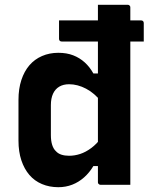

<svg xmlns="http://www.w3.org/2000/svg" viewBox="-20 -770 640 800"><path d="M226 -685H568Q573 -685 576 -682Q579 -679 579 -674Q579 -654 579 -635.5Q579 -617 579 -597H237Q232 -597 229 -600Q226 -603 226 -608Q226 -628 226 -646.5Q226 -665 226 -685ZM223 -550Q258 -550 285 -539.5Q312 -529 333 -510Q354 -491 369 -464H403V-345Q374 -382 338.5 -400.5Q303 -419 268 -419Q244 -419 227 -409Q210 -399 201 -379.5Q192 -360 192 -332V-207Q192 -183 197.5 -166Q203 -149 213 -140Q222 -130 236 -125.5Q250 -121 268 -121Q291 -121 314 -128.5Q337 -136 360 -153Q383 -170 403 -197V-78H369Q353 -51 330.5 -31Q308 -11 281 -0.5Q254 10 223 10Q186 10 155 -3Q124 -16 102.5 -41Q81 -66 69 -102Q57 -138 57 -184V-354Q57 -400 69 -436.5Q81 -473 102.5 -498Q124 -523 155 -536.5Q186 -550 223 -550ZM512 -750Q516 -750 518 -748.5Q520 -747 521.5 -745Q523 -743 523 -739Q523 -665 523 -589.5Q523 -514 523 -438.5Q523 -363 523 -289Q523 -215 523 -142Q523 -105 523 -70Q523 -35 523 0Q508 0 492.5 0Q477 0 461.5 0Q446 0 430 0Q414 0 399 0Q396 0 393.5 -1.5Q391 -3 389.5 -5Q388 -7 388 -11Q388 -91 388 -171Q388 -251 388 -330.5Q388 -410 388 -490Q388 -570 388 -650Q388 -675 388 -700Q388 -725 388 -750Q403 -750 419 -750Q435 -750 450.5 -750Q466 -750 481.5 -750Q497 -750 512 -750Z"/></svg>

Font: RecMonoLinear Nerd Font Mono
Style: Bold
Weight: 700
Monospace: yes
Version: Version 1.085; ttfautohint (v1.8.4.7-5d5b);Nerd Fonts 3.2.1